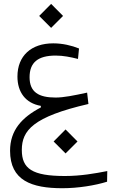

<svg xmlns="http://www.w3.org/2000/svg" viewBox="-20 -683 626 1005"><path d="M306.6 302.2C389.2 302.2 478 287.6 540.5 268.1L541.5 212.4C476.6 225.1 402.3 238.3 319.8 238.3C148.9 238.3 94.2 200.2 94.2 102.1C94.2 -0.5 153.3 -71.8 442.9 -138.7L436 -198.2C366.7 -183.1 313.5 -172.4 271 -172.4C182.6 -172.4 134.8 -200.7 134.8 -278.8C134.8 -356 178.7 -392.1 271.5 -392.1C311.5 -392.1 349.1 -384.3 388.2 -374.5L393.6 -429.2C355.5 -444.8 307.1 -456.1 258.8 -456.1C143.1 -456.1 71.3 -390.6 71.3 -282.2C71.3 -201.2 113.3 -142.6 193.8 -128.9V-120.6C93.8 -68.4 32.7 -0.5 32.7 106C32.7 262.2 145.5 302.2 306.6 302.2ZM323.2 120.1 385.7 57.6 323.2 -5.4 260.7 57.6ZM247.6 -537.1 310.1 -599.6 247.6 -662.6 185.1 -599.6Z"/></svg>

Font: Cascadia Code PL Light
Style: Regular
Weight: 300
Monospace: yes
Designer: Aaron Bell
Foundry: Saja Typeworks
Version: Version 2404.023